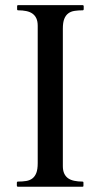

<svg xmlns="http://www.w3.org/2000/svg" viewBox="-20 -708 381 728"><path d="M292.5 -19.5Q296.4 -19.5 296.4 -15.6V-3.9Q296.4 -2.4 295.9 -1.2Q295.4 0 292.5 0H47.9Q45.4 0 44.7 -1.5Q43.9 -2.9 43.9 -3.9V-15.6Q43.9 -16.6 44.7 -18.1Q45.4 -19.5 47.9 -19.5Q64.9 -19.5 78.9 -21.7Q92.8 -23.9 102.5 -31.2Q112.3 -38.6 117.7 -52.2Q123 -65.9 123 -89.4V-610.4Q123 -627 117.9 -638.2Q112.8 -649.4 103.3 -656.2Q93.8 -663.1 79.8 -666Q65.9 -668.9 48.8 -668.9Q44.9 -668.9 44.9 -672.9V-684.6Q44.9 -688.5 48.8 -688.5H293.5Q295.9 -688.5 296.6 -687Q297.4 -685.5 297.4 -684.6V-672.9Q297.4 -671.9 296.6 -670.4Q295.9 -668.9 293.5 -668.9Q276.4 -668.9 262.5 -666.7Q248.5 -664.6 238.8 -657.2Q229 -649.9 223.6 -636.2Q218.3 -622.6 218.3 -599.1V-78.1Q218.3 -61.5 223.4 -50.3Q228.5 -39.1 238 -32.2Q247.6 -25.4 261.5 -22.5Q275.4 -19.5 292.5 -19.5Z"/></svg>

Font: Kurinto Book Core
Style: Regular
Weight: 400
Designer: Kurinto was developed by Clint Goss from a range of fonts that are compatible with the SIL Open Font License Version 1.1
Foundry: Clinton F. Goss
Version: Version 2.196; July 25, 2020